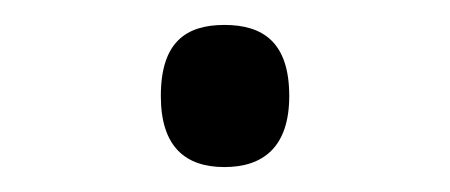

<svg xmlns="http://www.w3.org/2000/svg" viewBox="-20 -662 361 154"><path d="M160 -528C191 -528 212 -544 212 -585C212 -628 191 -642 160 -642C129 -642 109 -628 109 -585C109 -544 129 -528 160 -528Z"/></svg>

Font: Noto Serif Devanagari SemiCondensed Medium
Style: Regular
Weight: 500
Width: 4
Designer: Universal Thirst, Indian Type Foundry and the Monotype Design Team
Foundry: Monotype Imaging Inc.
Version: Version 2.004